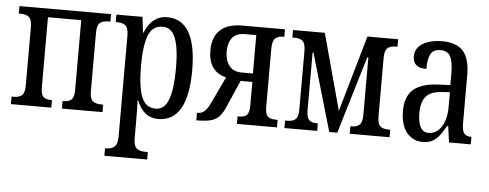

<svg xmlns="http://www.w3.org/2000/svg" viewBox="-51 -678 2666 1046"><g transform="rotate(5 1282.0 -155.0)"><path d="M17 -41H28Q59 -41 74 -54.5Q89 -68 89 -108V-425Q89 -467 74 -481Q59 -495 28 -495H17V-536H518V-495H508Q476 -495 460.5 -481.5Q445 -468 445 -426V-108Q445 -68 460.5 -54.5Q476 -41 508 -41H518V0H296V-41H299Q330 -41 344.5 -54.5Q359 -68 359 -108V-489H177V-108Q177 -67 191 -54Q205 -41 235 -41H238V0H17Z M549 195H555Q584 195 600.5 180.5Q617 166 617 123V-427Q617 -468 601.5 -481.5Q586 -495 557 -495H547V-536H690L700 -451H703Q742 -546 824 -546Q985 -546 985 -269Q985 11 822 11Q742 11 706 -81H703Q705 -23 705 33V128Q705 168 721.5 181.5Q738 195 766 195H783V236H549ZM896 -273Q896 -383 874.5 -437.5Q853 -492 805 -492Q749 -492 727 -437Q705 -382 705 -272Q705 -157 727 -100.5Q749 -44 805 -44Q853 -44 874.5 -102Q896 -160 896 -273Z M1031 -41H1034Q1057 -41 1072 -54.5Q1087 -68 1103 -101L1172 -247Q1074 -271 1074 -387Q1074 -458 1114 -497Q1154 -536 1237 -536H1469V-495H1463Q1433 -495 1418.5 -480Q1404 -465 1404 -425V-108Q1404 -67 1418 -54Q1432 -41 1466 -41H1472V0H1253V-41H1261Q1291 -41 1304 -54.5Q1317 -68 1317 -108V-235H1253L1185 -80Q1170 -47 1151.5 -30Q1133 -13 1105.5 -6.5Q1078 0 1031 0ZM1316 -281V-491H1254Q1207 -491 1185 -463Q1163 -435 1163 -389Q1163 -342 1185.5 -311.5Q1208 -281 1255 -281Z M1513 -41H1525Q1556 -41 1570.5 -54.5Q1585 -68 1585 -109V-426Q1585 -467 1570.5 -481Q1556 -495 1524 -495H1513V-536H1687L1800 -119L1920 -536H2088V-495H2080Q2049 -495 2033.5 -481.5Q2018 -468 2018 -427V-109Q2018 -68 2033 -54.5Q2048 -41 2080 -41H2088V0H1870V-41H1876Q1905 -41 1920 -54.5Q1935 -68 1935 -109V-423H1929L1802 0H1758L1635 -423H1630V-109Q1630 -68 1644 -54.5Q1658 -41 1687 -41H1692V0H1513Z M2148 -150Q2148 -229 2192 -267Q2236 -305 2328 -309L2393 -312V-373Q2393 -436 2378.5 -466.5Q2364 -497 2323 -497Q2284 -497 2269.5 -469.5Q2255 -442 2255 -388Q2181 -388 2181 -450Q2181 -495 2221.5 -520.5Q2262 -546 2330 -546Q2406 -546 2443 -505.5Q2480 -465 2480 -372V-113Q2480 -72 2491 -56.5Q2502 -41 2529 -41H2532V0H2413L2401 -88H2395Q2374 -52 2359 -33Q2344 -14 2322.5 -2Q2301 10 2269 10Q2216 10 2182 -31Q2148 -72 2148 -150ZM2394 -191V-273L2348 -270Q2288 -266 2263 -235.5Q2238 -205 2238 -144Q2238 -96 2252.5 -69Q2267 -42 2297 -42Q2341 -42 2367.5 -84Q2394 -126 2394 -191Z"/></g></svg>

Font: Noto Serif Cond
Style: Regular
Weight: 400
Width: 3
Designer: Monotype Design Team
Foundry: Monotype Imaging Inc.
Version: Version 1.001